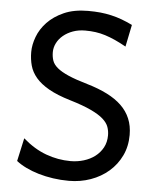

<svg xmlns="http://www.w3.org/2000/svg" viewBox="-53 -770 679 828"><g transform="rotate(5 287.0 -356.5)"><path d="M468.8 -585.9Q442.4 -600.6 420.2 -610.6Q397.9 -620.6 377 -627.2Q356 -633.8 335 -636.7Q314 -639.6 290.5 -639.6Q261.2 -639.6 237.1 -630.9Q212.9 -622.1 195.3 -607.4Q177.7 -592.8 168.2 -573.7Q158.7 -554.7 158.7 -534.7Q158.7 -514.6 164.3 -498.3Q169.9 -481.9 187 -467.5Q204.1 -453.1 235.8 -439.2Q267.6 -425.3 319.8 -410.2Q368.2 -396 405.5 -377.2Q442.9 -358.4 468.3 -334Q493.7 -309.6 506.8 -278.3Q520 -247.1 520 -207.5Q520 -158.2 500.7 -117.9Q481.4 -77.6 448 -48.6Q414.6 -19.5 370.1 -3.7Q325.7 12.2 275.9 12.2Q240.7 12.2 207.3 7.3Q173.8 2.4 144.3 -6.3Q114.7 -15.1 89.8 -27.1Q64.9 -39.1 46.4 -53.7L68.4 -153.8Q117.2 -111.3 169.2 -92.3Q221.2 -73.2 275.9 -73.2Q305.2 -73.2 332.5 -81.5Q359.9 -89.8 380.9 -105.7Q401.9 -121.6 414.6 -144.8Q427.2 -168 427.2 -197.8Q427.2 -216.8 421.1 -234.1Q415 -251.5 396.5 -268.1Q377.9 -284.7 343.3 -301Q308.6 -317.4 251.5 -334.5Q194.3 -351.6 158.2 -372.1Q122.1 -392.6 101.6 -416.7Q81.1 -440.9 73.5 -468.5Q65.9 -496.1 65.9 -527.3Q65.9 -558.6 78.9 -593.3Q91.8 -627.9 119.6 -657.2Q147.5 -686.5 190.9 -705.8Q234.4 -725.1 295.4 -725.1Q323.7 -725.1 348.4 -722.7Q373 -720.2 396.2 -714.8Q419.4 -709.5 441.9 -701.2Q464.4 -692.9 488.3 -681.2Z"/></g></svg>

Font: Andika
Style: Regular
Weight: 400
Designer: Victor Gaultney, Annie Olsen, Julie Remington, Don Collingsworth, Eric Hays
Foundry: SIL International
Version: Version 1.001